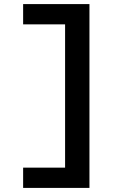

<svg xmlns="http://www.w3.org/2000/svg" viewBox="-20 -780 640 938"><path d="M417 -760V138H93V39H298V-661H93V-760Z"/></svg>

Font: iA Writer Duo S
Style: Bold
Weight: 700
Designer: Mike Abbink, Paul van der Laan, Pieter van Rosmalen, Oliver Reichenstein
Foundry: Bold Monday and Information Architects Inc.
Version: Version 2.000